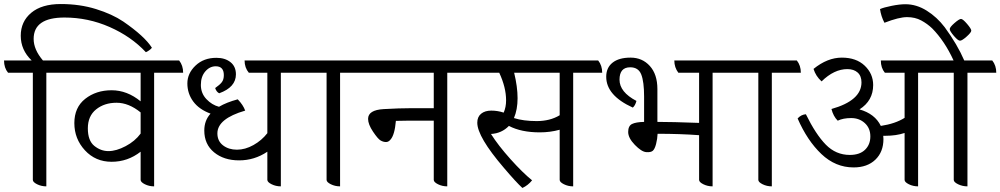

<svg xmlns="http://www.w3.org/2000/svg" viewBox="-50 -905 4965 953"><path d="M-30 -605H107Q53 -657 53 -727.5Q53 -798 105 -841.5Q157 -885 251.5 -885Q346 -885 426.5 -860Q507 -835 562 -798Q668 -725 704 -668Q700 -662 690 -655Q680 -648 674 -646Q601 -724 494 -771Q387 -818 270 -818Q117 -818 117 -712Q117 -659 163 -605H304Q324 -580 324 -544H180V20Q155 20 134 9.5Q113 -1 113 -12V-544H-10Q-30 -568 -30 -605Z M859 -544H715V20Q690 20 669 9.5Q648 -1 648 -12V-152Q584 -102 504 -102Q424 -102 371.5 -159Q319 -216 319 -294Q319 -372 373 -414.5Q427 -457 504 -457Q581 -457 648 -402V-544H269Q249 -568 249 -605H839Q859 -580 859 -544ZM648 -347Q589 -395 528.5 -395Q468 -395 427 -362Q386 -329 386 -268Q386 -207 418 -181Q450 -155 488.5 -155Q527 -155 573.5 -179.5Q620 -204 648 -242Z M1487 -544H1344V20Q1319 20 1298 9.5Q1277 -1 1277 -12V-152Q1213 -109 1137 -109Q1061 -109 1012.5 -149Q964 -189 964 -257Q964 -307 995 -341Q938 -362 909 -401.5Q880 -441 880 -491Q880 -541 920.5 -579.5Q961 -618 1024 -618Q1067 -618 1094 -596.5Q1121 -575 1121 -536Q1121 -472 1038 -442Q1024 -449 1018 -468Q1041 -484 1051 -497Q1061 -510 1061 -532Q1061 -576 1021 -576Q991 -576 969 -550.5Q947 -525 947 -483.5Q947 -442 974.5 -413Q1002 -384 1037 -375Q1074 -397 1130 -412Q1157 -384 1167 -356Q1029 -316 1029 -243Q1029 -205 1057 -183.5Q1085 -162 1126 -162Q1167 -162 1208 -185Q1249 -208 1277 -244V-544H1185Q1164 -569 1164 -605H1467Q1487 -580 1487 -544Z M1782 -544H1638V20Q1613 20 1592 9.5Q1571 -1 1571 -12V-544H1448Q1428 -568 1428 -605H1762Q1782 -580 1782 -544Z M2314 -544H2170V20Q2145 20 2124 9.5Q2103 -1 2103 -12V-306H1972Q1933 -306 1915 -305Q1909 -236 1889 -213Q1879 -200 1866 -200Q1853 -200 1839.5 -207.5Q1826 -215 1801.5 -251.5Q1777 -288 1777 -315Q1777 -359 1854.5 -363.5Q1932 -368 1991 -368H2103V-544H1742Q1722 -568 1722 -605H2294Q2314 -582 2314 -544Z M2939 -544H2795V20Q2770 20 2749 9.5Q2728 -1 2728 -12V-261Q2681 -248 2629 -248Q2537 -248 2476 -280Q2440 -243 2387 -240Q2423 -183 2483.5 -115.5Q2544 -48 2591 -10Q2571 15 2543 28Q2513 1 2451 -72Q2319 -226 2319 -296Q2319 -325 2338 -340.5Q2357 -356 2388.5 -356Q2420 -356 2450 -346Q2462 -373 2462 -407Q2462 -471 2428 -544H2273Q2253 -568 2253 -605H2919Q2939 -580 2939 -544ZM2728 -544H2502Q2519 -474 2519 -417.5Q2519 -361 2501 -319Q2548 -304 2614 -304Q2680 -304 2728 -333Z M3631 -544H3487V20Q3462 20 3441 9.5Q3420 -1 3420 -12V-234Q3326 -241 3214 -241Q3213 -216 3206.5 -190.5Q3200 -165 3190 -156.5Q3180 -148 3157 -150Q3134 -152 3101 -186Q3068 -220 3068 -250Q3068 -280 3087 -289.5Q3106 -299 3147 -300V-426Q3147 -499 3133 -535Q3119 -571 3078 -571Q3025 -571 3025 -509.5Q3025 -448 3109 -404Q3103 -381 3091 -371Q2959 -431 2959 -524Q2959 -569 2990.5 -594Q3022 -619 3080 -619Q3138 -619 3175.5 -577.5Q3213 -536 3213 -463V-300Q3285 -300 3420 -295V-544H3317Q3297 -570 3297 -605H3611Q3631 -580 3631 -544Z M3925 -544H3781V20Q3756 20 3735 9.5Q3714 -1 3714 -12V-544H3591Q3571 -568 3571 -605H3905Q3925 -580 3925 -544Z M4895 -544H4752V20Q4727 20 4705.5 9.5Q4684 -1 4684 -12V-544H4507V20Q4482 20 4461 9.5Q4440 -1 4440 -12V-245Q4398 -231 4345 -231H4334Q4335 -226 4335 -215Q4335 -151 4295 -112.5Q4255 -74 4187 -74Q4097 -74 4027 -140.5Q3957 -207 3909 -317Q3926 -336 3950 -338Q3999 -238 4049 -187Q4099 -136 4168 -136Q4217 -136 4243.5 -161.5Q4270 -187 4270 -228Q4270 -269 4242.5 -294Q4215 -319 4175 -319Q4135 -319 4108 -306Q4086 -328 4077 -364Q4226 -406 4226 -496Q4226 -528 4207 -545Q4188 -562 4156 -562Q4090 -562 4028 -501Q3999 -527 3988 -563Q4057 -619 4128.5 -619Q4200 -619 4242 -579Q4284 -539 4284 -483Q4284 -405 4216 -362Q4293 -340 4322 -280Q4394 -291 4440 -320V-544H4342Q4322 -568 4322 -605H4683Q4639 -701 4577 -764Q4553 -787 4522.5 -803.5Q4492 -820 4452 -820Q4412 -820 4340 -792Q4323 -824 4318 -860Q4336 -868 4375.5 -876Q4415 -884 4444 -884Q4499 -884 4550 -852Q4601 -820 4639 -770Q4702 -684 4736 -605H4875Q4895 -580 4895 -544Z M4771 -753Q4771 -744 4748 -723.5Q4725 -703 4715 -703Q4705 -703 4684.5 -727Q4664 -751 4664 -760.5Q4664 -770 4687.5 -790.5Q4711 -811 4720 -811Q4729 -811 4750 -786.5Q4771 -762 4771 -753Z"/></svg>

Font: Karma
Style: Regular
Weight: 400
Designer: Joana Correia
Foundry: Indian Type Foundry
Version: Version 1.202;PS 1.0;hotconv 1.0.78;makeotf.lib2.5.61930; tt